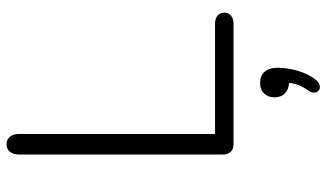

<svg xmlns="http://www.w3.org/2000/svg" viewBox="-220 -495 972 571"><g transform="rotate(-90 265.5 -209.0)"><path d="M92 -32V-639Q92 -655 100 -665Q108 -675 122 -675Q137 -675 145 -665Q153 -655 153 -639V-55H481Q496 -55 505 -47.5Q514 -40 514 -28Q514 -15 505 -7.5Q496 0 481 0H123Q108 0 100 -8.5Q92 -17 92 -32ZM293 257Q286 257 281 252Q276 247 276 240Q276 231 283 221Q302 195 305 165Q285 164 273.5 152.5Q262 141 262 122Q262 103 273.5 91Q285 79 305 79Q326 79 338 92.5Q350 106 350 132Q350 161 340.5 192.5Q331 224 314 245Q303 257 293 257Z"/></g></svg>

Font: SN Pro Light
Style: Regular
Weight: 300
Designer: Tobias Whetton
Foundry: Supernotes
Version: Version 1.002